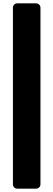

<svg xmlns="http://www.w3.org/2000/svg" viewBox="-20 -916 318 1144"><path d="M83 208Q72 208 64.5 200.5Q57 193 57 182V-870Q57 -881 64.5 -888.5Q72 -896 83 -896H195Q206 -896 213.5 -888.5Q221 -881 221 -870V182Q221 193 213.5 200.5Q206 208 195 208Z"/></svg>

Font: Rubik Light ExtraBold
Style: Regular
Weight: 800
Version: Version 2.104